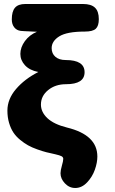

<svg xmlns="http://www.w3.org/2000/svg" viewBox="-20 -770 578 962"><path d="M356.9 171.9Q327.1 171.9 305.2 148.7Q283.2 125.5 283.2 98.1Q283.2 84 290 60.3Q296.9 36.6 296.9 25.9Q296.9 17.6 288.6 12.9Q280.3 8.3 256.8 2.9Q231.4 -2.4 212.2 -7.3Q192.9 -12.2 166.3 -21.7Q139.6 -31.2 120.4 -42Q101.1 -52.7 80.6 -69.6Q60.1 -86.4 46.9 -106.4Q33.7 -126.5 25.4 -154.5Q17.1 -182.6 17.1 -215.8Q17.1 -273.4 60.1 -323.7Q103 -374 171.9 -409.2Q127.9 -418 105 -443.1Q82 -468.3 82 -500Q82 -532.7 104.7 -564Q127.4 -595.2 165 -610.8Q164.6 -610.8 157.2 -611.3Q149.9 -611.8 144 -611.8Q138.7 -612.3 126.5 -612.8Q114.3 -613.3 103.5 -613.8Q92.8 -614.3 84 -615.2Q63.5 -617.7 51.3 -633.1Q39.1 -648.4 39.1 -672.9Q39.1 -712.9 55.2 -731.4Q71.3 -750 106.9 -750H396Q436.5 -750 455.8 -731.7Q475.1 -713.4 475.1 -673.8Q475.1 -640.1 460 -626Q444.8 -611.8 404.8 -611.8Q315.4 -611.8 277.1 -587.9Q238.8 -564 238.8 -528.8Q238.8 -501.5 257.6 -485.4Q276.4 -469.2 309.1 -469.2Q403.8 -469.2 403.8 -408.2Q403.8 -348.1 311 -348.1Q257.3 -348.1 221.2 -318.6Q185.1 -289.1 185.1 -246.1Q185.1 -208.5 217.3 -178Q249.5 -147.5 315.9 -130.9Q467.8 -93.8 467.8 14.2Q467.8 44.9 455.3 80.3Q442.9 115.7 416.5 143.8Q390.1 171.9 356.9 171.9Z"/></svg>

Font: BPreplay
Style: Bold
Weight: 700
Designer: Magenta/George Triantafyllakos
Foundry: Magenta/George Triantafyllakos
Version: Version 1.00